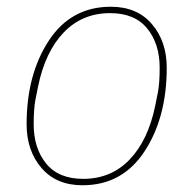

<svg xmlns="http://www.w3.org/2000/svg" viewBox="-20 -538 574 570"><path d="M225 12Q147 12 103 -39.5Q59 -91 59 -169Q59 -317 125 -417.5Q191 -518 309 -518Q387 -518 431 -466.5Q475 -415 475 -337Q475 -189 409 -88.5Q343 12 225 12ZM227 -7Q310 -7 365 -64.5Q420 -122 441 -225L449 -265Q454 -292 454 -337Q454 -408 417 -453.5Q380 -499 307 -499Q224 -499 169 -441.5Q114 -384 93 -281L85 -241Q80 -214 80 -169Q80 -98 117 -52.5Q154 -7 227 -7Z"/></svg>

Font: IBM Plex Sans Thin
Style: Italic
Weight: 100
Italic angle: -11.31°
Designer: Mike Abbink, Paul van der Laan, Pieter van Rosmalen
Foundry: Bold Monday
Version: Version 3.0